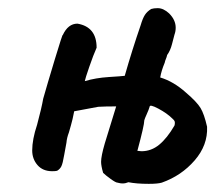

<svg xmlns="http://www.w3.org/2000/svg" viewBox="-20 -428 528 471"><path d="M377 20Q367 23 345 23Q315 23 295 19Q288 22 281 22Q276 22 272.5 21Q269 20 268 20Q264 20 251.5 11Q239 2 233 -4Q228 -21 228 -31Q228 -45 237 -76L265 -167Q238 -167 221 -166L162 -155Q158 -134 154 -120.5Q150 -107 149 -103Q144 -90 143 -78Q141 -69 137.5 -48Q134 -27 130.5 -20Q127 -13 120 -9Q116 -8 108 -8Q85 -8 72 -23Q59 -38 59 -59Q59 -86 71 -122Q82 -163 86 -186Q95 -218 114.5 -282.5Q134 -347 134 -342Q147 -370 170 -370Q217 -362 217 -311Q209 -293 199 -264Q189 -235 188 -229Q215 -237 246.5 -239Q278 -241 286 -242Q304 -305 325 -366Q330 -383 335.5 -391.5Q341 -400 351 -406Q357 -408 367 -408Q381 -408 395 -395Q411 -379 411 -360Q411 -351 408 -343Q406 -336 402 -320Q398 -304 390 -293Q389 -288 387 -283.5Q385 -279 384 -274Q376 -255 373 -238Q406 -228 436 -201Q463 -178 472 -163Q481 -148 488 -117Q490 -72 457.5 -34.5Q425 3 377 20ZM409 -127Q409 -131 406.5 -133.5Q404 -136 403 -137Q390 -150 368.5 -161.5Q347 -173 347 -166Q345 -159 340 -148Q335 -137 334 -133Q334 -121 317 -58L327 -57Q351 -57 370.5 -73Q390 -89 408 -120Q409 -123 409 -127Z"/></svg>

Font: Caveat
Style: Bold
Weight: 700
Designer: Pablo Impallari
Foundry: Pablo Impallari
Version: Version 1.500; ttfautohint (v1.6)